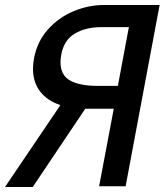

<svg xmlns="http://www.w3.org/2000/svg" viewBox="-53 -745 673 768"><path d="M343.5 0 402 -310H288L78 3H-33L188.5 -324.5Q137 -341.5 108 -378.5Q79 -415.5 79 -470Q79 -488 83 -511Q95.5 -579 138.8 -627.2Q182 -675.5 241.5 -700.2Q301 -725 362.5 -725H585.5L449.5 0ZM418.5 -401.5 462.5 -636.5H353.5Q290.5 -636.5 246.8 -611Q203 -585.5 192 -526.5Q189 -510 189 -496.5Q189 -443.5 228.2 -422.5Q267.5 -401.5 337 -401.5Z"/></svg>

Font: JuliaMono MediumItalic
Style: Regular
Weight: 500
Italic angle: -9°
Monospace: yes
Designer: cormullion
Foundry: corm
Version: Version 0.049; ttfautohint (v1.8.4)